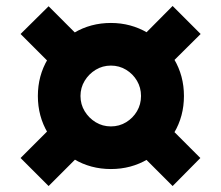

<svg xmlns="http://www.w3.org/2000/svg" viewBox="-20 -687 742 644"><path d="M352 -120Q284 -120 228.5 -153Q173 -186 140 -241.5Q107 -297 107 -365Q107 -433 140 -488.5Q173 -544 228.5 -577Q284 -610 352 -610Q419 -610 475 -577Q531 -544 564 -488.5Q597 -433 597 -365Q597 -297 564 -241.5Q531 -186 475.5 -153Q420 -120 352 -120ZM352 -263Q380 -263 403 -277Q426 -291 439.5 -314Q453 -337 453 -365Q453 -393 439.5 -416Q426 -439 403 -453Q380 -467 352 -467Q324 -467 301 -453Q278 -439 264 -416Q250 -393 250 -365Q250 -337 264 -314Q278 -291 301 -277Q324 -263 352 -263ZM143 -63 49 -157 174 -282 268 -188ZM559 -63 434 -188 527 -282 652 -157ZM174 -448 49 -573 143 -666 268 -541ZM527 -448 434 -541 559 -667 653 -573Z"/></svg>

Font: M PLUS 1 Thin ExtraBold
Style: Regular
Weight: 800
Version: Version 1.001